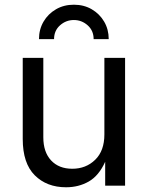

<svg xmlns="http://www.w3.org/2000/svg" viewBox="-20 -793 631 820"><path d="M262.2 6.8Q179.7 6.8 128.4 -44.4Q77.1 -95.7 77.1 -199.2V-545.9H165V-206.5Q165 -143.6 198.2 -107.9Q231.4 -72.3 288.6 -72.3Q347.2 -72.3 386.5 -110.6Q425.8 -148.9 425.8 -218.8V-545.9H514.2V0H429.2V-102.1Q402.3 -42.5 359.1 -17.8Q315.9 6.8 262.2 6.8ZM295.4 -772.9Q338.4 -772.9 371.8 -753.4Q405.3 -733.9 424.8 -700.7Q444.3 -667.5 444.3 -626H379.9Q379.9 -662.1 354.5 -684.8Q329.1 -707.5 295.4 -707.5Q261.7 -707.5 236.3 -684.8Q210.9 -662.1 210.9 -626H146.5Q146.5 -667.5 166 -700.7Q185.5 -733.9 219.2 -753.4Q252.9 -772.9 295.4 -772.9Z"/></svg>

Font: Inter-Regular
Style: Regular
Weight: 400
Designer: Rasmus Andersson
Foundry: rsms
Version: Version 4.000;git-a52131595